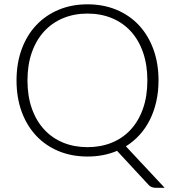

<svg xmlns="http://www.w3.org/2000/svg" viewBox="-20 -736 832 912"><path d="M733 -354Q733 -300.5 722.2 -253.2Q711.5 -206 691.5 -166.2Q671.5 -126.5 642.8 -95Q614 -63.5 578 -41L762 156H719Q699.5 156 687 143.5L536 -19.5Q473 7.5 395.5 7.5Q320.5 7.5 258.5 -18.2Q196.5 -44 152 -91.2Q107.5 -138.5 83 -205.2Q58.5 -272 58.5 -354Q58.5 -435.5 83 -502.2Q107.5 -569 152 -616.2Q196.5 -663.5 258.5 -689.5Q320.5 -715.5 395.5 -715.5Q470.5 -715.5 532.8 -689.8Q595 -664 639.5 -616.5Q684 -569 708.5 -502.2Q733 -435.5 733 -354ZM680 -354Q680 -428 659.5 -487Q639 -546 601.5 -587Q564 -628 511.5 -649.8Q459 -671.5 395.5 -671.5Q332.5 -671.5 280 -649.8Q227.5 -628 189.8 -587Q152 -546 131.2 -487Q110.5 -428 110.5 -354Q110.5 -279.5 131.2 -220.8Q152 -162 189.8 -121Q227.5 -80 280 -58.5Q332.5 -37 395.5 -37Q459 -37 511.5 -58.5Q564 -80 601.5 -121Q639 -162 659.5 -220.8Q680 -279.5 680 -354Z"/></svg>

Font: Lato Light
Style: Regular
Weight: 300
Designer: Lukasz Dziedzic
Foundry: tyPoland Lukasz Dziedzic
Version: Version 2.007; 2014-02-27